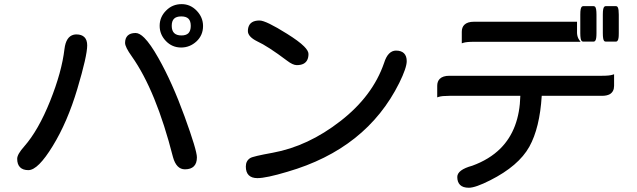

<svg xmlns="http://www.w3.org/2000/svg" viewBox="-20 -819 3040 916"><path d="M627 -661.6Q645.5 -661.6 668.5 -638.7Q697.8 -609.4 735.8 -542Q801.8 -425.3 860.6 -263.4Q919.4 -101.6 919.4 -68.4Q919.4 -40 905 -25.6Q890.6 -11.2 862.3 -11.2Q821.3 -11.2 805.2 -69.8Q724.6 -386.2 608.9 -549.8Q576.7 -594.7 576.7 -614.3Q576.7 -636.7 588.9 -648.9Q601.6 -661.6 627 -661.6ZM344.7 -654.8Q369.6 -654.8 382.8 -641.6Q396 -628.4 396 -602.5Q396 -552.7 348.9 -394.8Q301.8 -236.8 231.9 -123Q196.8 -65.4 167.7 -36.4Q138.7 -7.3 115.2 -7.3Q89.4 -7.3 75.7 -21Q62 -34.7 62 -61.5Q62 -83 95.7 -120.6Q163.1 -197.3 219 -336.7Q274.9 -476.1 287.6 -585.4Q294.9 -644.5 331.5 -653.3Q337.9 -654.8 344.7 -654.8ZM845.7 -649.9Q867.7 -649.9 878.9 -660.6Q890.1 -672.4 890.1 -695.6Q890.1 -718.8 879.2 -729.7Q868.2 -740.7 844.7 -740.7Q821.3 -740.7 810.3 -729.7Q799.3 -718.8 799.3 -695.8Q799.3 -672.9 810.8 -661.4Q822.3 -649.9 845.7 -649.9ZM846.7 -799.3Q888.2 -799.3 918.5 -767.8Q948.7 -736.3 948.7 -694.8Q948.7 -650.9 917.5 -621.6Q885.7 -592.3 844.2 -592.3Q801.3 -592.3 771.5 -623.3Q741.7 -654.3 741.7 -695.8Q741.7 -738.3 772.9 -769Q802.7 -799.3 846.7 -799.3Z M1869.1 -577.6Q1894.5 -577.6 1907.5 -564.7Q1920.4 -551.8 1920.4 -527.3Q1920.4 -495.6 1884.8 -423.3Q1728.5 -108.9 1351.1 0.5Q1250 30.8 1208 30.8Q1180.7 30.8 1166.7 16.8Q1152.8 2.9 1152.8 -24.4Q1152.8 -51.8 1173.8 -64.9Q1186.5 -73.2 1281.2 -90.3Q1449.7 -121.1 1604 -241.2Q1758.3 -360.8 1812.5 -519Q1821.8 -548.8 1836.2 -563.2Q1850.6 -577.6 1869.1 -577.6ZM1164.6 -687.5Q1173.3 -721.2 1218.3 -721.2Q1248.5 -721.2 1349.6 -657.7Q1405.8 -622.6 1430.7 -597.7Q1451.7 -576.7 1451.7 -561.5Q1451.7 -526.4 1426.8 -514.2Q1414.6 -508.3 1395.8 -508.3Q1377 -508.3 1349.1 -529.8Q1257.8 -598.6 1206.5 -622.1Q1162.6 -644 1162.6 -670.9Q1162.6 -680.2 1164.6 -687.5Z M2748.5 -749Q2748.5 -765.6 2750.2 -774.4Q2752 -783.2 2755.1 -786.4Q2758.3 -789.6 2761.7 -789.6H2812.5Q2815.9 -789.6 2819.3 -786.6Q2825.7 -779.8 2825.7 -749V-661.1Q2825.7 -633.8 2820.8 -626Q2817.4 -620.6 2812.5 -620.6H2761.7Q2758.3 -620.6 2754.9 -623.5Q2748.5 -630.4 2748.5 -661.1ZM2856 -749Q2856 -765.6 2857.7 -774.4Q2859.4 -783.2 2862.5 -786.4Q2865.7 -789.6 2869.1 -789.6H2918.9Q2924.8 -789.6 2927.7 -783.2Q2932.1 -774.9 2932.1 -749V-661.1Q2932.1 -644.5 2930.9 -637.9Q2929.7 -631.3 2928.5 -628.4Q2927.2 -625.5 2924.8 -623Q2922.4 -620.6 2918.9 -620.6H2869.1Q2865.7 -620.6 2862.3 -623.5Q2856 -630.4 2856 -661.1ZM2065.9 -354.5V-409.7Q2065.9 -430.7 2078.1 -442.9Q2092.8 -457.5 2124 -457.5H2851.6Q2887.7 -457.5 2902.3 -462.4L2909.7 -464.8V-409.7Q2909.7 -381.8 2889.2 -369.6Q2875 -361.8 2851.6 -361.8H2564.5Q2555.2 -209 2505.4 -119.1Q2454.1 -27.3 2318.8 41Q2248.5 76.7 2216.8 76.7Q2188.5 76.7 2175 63.2Q2161.6 49.8 2161.6 25.4Q2161.6 -8.8 2232.9 -28.3Q2314.9 -58.1 2367.7 -110.8Q2458.5 -201.7 2462.4 -361.8H2124Q2087.9 -361.8 2073.2 -356.9ZM2750 -619.6H2241.2Q2205.1 -619.6 2190.4 -614.7L2183.1 -612.3V-667.5Q2183.1 -688.5 2195.3 -700.7Q2210 -715.3 2241.2 -715.3H2732.9V-661.1Q2733.9 -641.6 2743.7 -627.9Z"/></svg>

Font: YuPearl-Medium
Style: Medium
Weight: 500
Designer: Max Yao
Foundry: Max-Everyday
Version: Version 1.011; ttfautohint (v1.8.3)